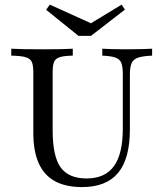

<svg xmlns="http://www.w3.org/2000/svg" viewBox="-20 -776 687 808"><path d="M325 11.3Q256.5 11.3 210.9 -13.7Q165.3 -38.7 142.7 -89.5Q120.2 -140.3 120.2 -216.1V-472.6Q120.2 -501.6 113.7 -515.7Q107.3 -529.8 87.5 -535.5Q67.7 -541.1 27.4 -541.9V-571Q63.7 -568.5 160.5 -568.5Q250 -568.5 286.3 -571V-541.9Q249.2 -541.1 231.5 -535.5Q213.7 -529.8 207.7 -515.7Q201.6 -501.6 201.6 -472.6V-226.6Q201.6 -118.5 235.1 -71.8Q268.5 -25 344.4 -25Q421.8 -25 459.3 -76.6Q496.8 -128.2 496.8 -234.7V-465.3Q496.8 -496 490.3 -511.7Q483.9 -527.4 465.3 -533.9Q446.8 -540.3 410.5 -541.9V-571Q424.2 -570.2 448.4 -569.4Q472.6 -568.5 507.3 -568.5Q549.2 -568.5 577.4 -569.4Q605.6 -570.2 620.2 -571V-541.9Q581.5 -540.3 561.3 -533.5Q541.1 -526.6 533.9 -510.5Q526.6 -494.4 526.6 -462.9V-231.5Q526.6 -108.1 477 -48.4Q427.4 11.3 325 11.3ZM491.9 -756.5 505.6 -735.5 362.9 -625H310.5L174.2 -734.7L189.5 -756.5L383.9 -668.5H346.8Z"/></svg>

Font: Playfair
Style: Regular
Weight: 400
Designer: Claus Eggers Sørensen
Foundry: Claus Eggers Sørensen
Version: Version 2.001;gftools[0.9.30]